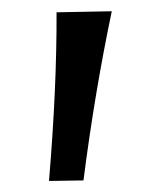

<svg xmlns="http://www.w3.org/2000/svg" viewBox="-20 -161 277 348"><path d="M131.3 166 68.8 167Q83 -2 82.5 -138.7L182.6 -140.6Q151.4 8.3 131.3 166Z"/></svg>

Font: Commissioner Flair
Style: Regular
Weight: 400
Designer: Kostas Bartsokas
Foundry: Kostas Bartsokas
Version: Version 1.000